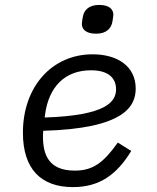

<svg xmlns="http://www.w3.org/2000/svg" viewBox="-20 -749 640 781"><path d="M277 12.1C386 12.1 456 -40.1 513.8 -134.9L459.2 -169C400.9 -87 358 -55 284.1 -55C176.1 -55 154.8 -122.2 154.8 -193.9C154.8 -196 154.8 -207 155.9 -217C485.1 -225.9 532 -316.1 532 -388.8C532 -479 458.1 -528.1 356.9 -528.1C191.1 -528.1 73.2 -396 73.2 -209.2C73.2 -61.1 147 12.1 277 12.1ZM161.9 -271 163 -280.9C177.9 -398.1 246.1 -463.1 350.1 -463.1C425.1 -463.1 452.1 -427.9 452.1 -386C452.1 -335.9 414.1 -279.1 161.9 -271ZM312.9 -652C312.9 -631 328.1 -611.9 371.1 -611.9C415.1 -611.9 432.9 -636 437.1 -660.2C437.9 -665.8 441.1 -682.2 441.1 -688.9C441.1 -709.9 426.1 -729 382.8 -729C339.1 -729 321 -704.9 317.1 -681.1C316.1 -675.1 312.9 -659.1 312.9 -652Z"/></svg>

Font: Margiela Mono Italic Italic
Style: Regular
Weight: 400
Designer: Mike Abbink, Paul van der Laan, Pieter van Rosmalen
Foundry: Bold Monday
Version: Version 2.003 2021